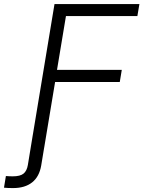

<svg xmlns="http://www.w3.org/2000/svg" viewBox="-111 -748 727 974"><path d="M-90.8 204.1 -81.1 145Q-72.8 146 -62.3 146.2Q-51.8 146.5 -45.9 146.5Q-8.3 146.5 8.5 132.6Q25.4 118.7 30.3 88.9L55.2 -62.5H123.5L98.1 91.3Q88.4 148.4 52 177.2Q15.6 206.1 -44.9 206.1Q-57.6 206.1 -70.1 205.6Q-82.5 205.1 -90.8 204.1ZM44.9 0 165.5 -727.5H596.2L585.9 -666.5H223.6L178.2 -393.6H506.8L496.6 -332H168.5L113.3 0Z"/></svg>

Font: Inter 20pt Light
Style: Italic
Weight: 300
Italic angle: -9.3988°
Version: Version 4.001;git-66647c0bb